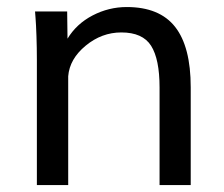

<svg xmlns="http://www.w3.org/2000/svg" viewBox="-20 -534 647 554"><path d="M86.4 0V-362.3Q86.4 -395.5 85.2 -430.2Q84 -464.8 82.5 -482.9L81.1 -501H173.8L174.8 -422.4Q200.7 -465.3 247.3 -489.5Q293.9 -513.7 345.7 -513.7Q440.4 -513.7 485.4 -456.3Q530.3 -398.9 530.3 -282.2V0H440.4V-281.7Q440.4 -363.3 416 -401.9Q391.6 -440.4 330.1 -440.4Q273.4 -440.4 227.1 -402.1Q180.7 -363.8 176.8 -314V0Z"/></svg>

Font: Muli
Style: Regular
Weight: 400
Designer: Vernon Adams
Foundry: newtypography
Version: Version 2; ttfautohint (v1.00rc1.6-4cba) -l 8 -r 50 -G 200 -